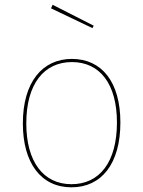

<svg xmlns="http://www.w3.org/2000/svg" viewBox="-20 -775 600 804"><path d="M200.3 -755 193.7 -740.1 367.1 -657.3 372.4 -667.4ZM281 -528.3C157.4 -528.3 75.7 -431 75.7 -258.4C75.7 -91 152.8 9.4 279.4 9.4C404.6 9.4 484.1 -89 484.1 -262C484.1 -432 406 -528.3 281 -528.3ZM281 -515.1C398.1 -515.1 469.7 -423.7 469.7 -262C469.7 -95.6 396.3 -3.7 279.4 -3.7C161.6 -3.7 90.1 -97.6 90.1 -258.4C90.1 -425.3 165.7 -515.1 281 -515.1Z"/></svg>

Font: Fira Sans Hair
Style: Regular
Weight: 100
Designer: bBox Type GmbH & Carrois Corporate GbR & Edenspiekermann AG
Foundry: bBox Type GmbH & Carrois Corporate GbR & Edenspiekermann AG
Version: Version 4.300;PS 004.300;hotconv 1.0.88;makeotf.lib2.5.64775